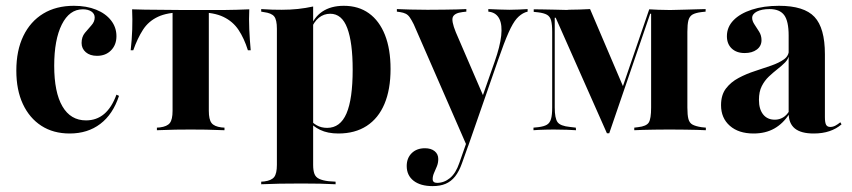

<svg xmlns="http://www.w3.org/2000/svg" viewBox="-20 -449 2937 662"><path d="M220.2 11.3Q163.7 11.3 122.6 -15.3Q81.5 -41.9 58.9 -90.3Q36.3 -138.7 36.3 -205.6Q36.3 -275 60.5 -325Q84.7 -375 129 -402Q173.4 -429 234.7 -429Q278.2 -429 311.3 -415.7Q344.4 -402.4 362.9 -378.6Q381.5 -354.8 381.5 -324.2Q381.5 -294.4 362.9 -275.4Q344.4 -256.5 314.5 -256.5Q290.3 -256.5 275.8 -269Q261.3 -281.5 261.3 -300.8Q261.3 -321.8 272.6 -335.5Q283.9 -349.2 295.2 -361.7Q306.5 -374.2 306.5 -388.7Q306.5 -401.6 295.2 -409.3Q283.9 -416.9 265.3 -416.9Q219.4 -416.9 193.1 -364.5Q166.9 -312.1 166.9 -222.6Q166.9 -130.6 195.2 -82.3Q223.4 -33.9 276.6 -33.9Q312.9 -33.9 339.1 -56Q365.3 -78.2 381.5 -122.6L390.3 -118.5Q369.4 -54.8 325.8 -21.8Q282.3 11.3 220.2 11.3Z M637.1 -2.4Q611.3 -2.4 585.1 -2Q558.9 -1.6 521 0V-8.9L531.5 -9.7Q556.5 -12.9 565.7 -25Q575 -37.1 575 -66.9V-208.9H700V-66.9Q700 -37.1 709.3 -25Q718.5 -12.9 743.5 -9.7L754 -8.9V0Q716.1 -1.6 689.9 -2Q663.7 -2.4 637.1 -2.4ZM610.5 -406.5Q557.3 -406.5 524.6 -391.1Q491.9 -375.8 473 -346.4Q454 -316.9 439.5 -275.8H430.6Q434.7 -312.1 435.9 -347.6Q437.1 -383.1 435.5 -416.9Q457.3 -416.1 479.8 -415.7Q502.4 -415.3 524.2 -415.3L610.5 -414.5H664.5H750.8Q772.6 -414.5 795.2 -415.3Q817.7 -416.1 839.5 -416.9Q837.9 -383.1 839.5 -347.6Q841.1 -312.1 844.4 -275.8H834.7Q821.8 -316.9 802.4 -346Q783.1 -375 750.4 -390.7Q717.7 -406.5 664.5 -406.5ZM575 -208.9V-409.7H700V-208.9Z M996.8 183.9Q971 183.9 944.4 184.3Q917.7 184.7 880.6 186.3V177.4L891.1 176.6Q916.1 173.4 925.4 161.3Q934.7 149.2 934.7 119.4V-208.9H1059.7V119.4Q1059.7 138.7 1064.1 150.4Q1068.5 162.1 1080.6 167.7Q1092.7 173.4 1112.9 175.8L1137.1 177.4V186.3Q1107.3 184.7 1083.5 184.3Q1059.7 183.9 1039.1 183.9Q1018.5 183.9 996.8 183.9ZM1165.3 -429Q1216.1 -429 1252 -403.2Q1287.9 -377.4 1307.3 -328.6Q1326.6 -279.8 1326.6 -211.3Q1326.6 -140.3 1305.6 -90.7Q1284.7 -41.1 1244.4 -14.9Q1204 11.3 1146.8 11.3Q1109.7 11.3 1083.9 -1.2Q1058.1 -13.7 1046.8 -30.6L1048.4 -37.9Q1056.5 -25.8 1072.2 -16.9Q1087.9 -8.1 1108.1 -8.1Q1153.2 -8.1 1174.6 -57.7Q1196 -107.3 1196 -208.9Q1196 -302.4 1177.4 -352Q1158.9 -401.6 1118.5 -401.6Q1096.8 -401.6 1079.4 -387.9Q1062.1 -374.2 1050 -343.5L1048.4 -350Q1061.3 -388.7 1091.1 -408.9Q1121 -429 1165.3 -429ZM934.7 -208.9V-350Q934.7 -380.6 925.4 -392.3Q916.1 -404 889.5 -407.3L880.6 -408.9V-417.7Q902.4 -416.1 919 -415.7Q935.5 -415.3 951.6 -415.3Q980.6 -415.3 1007.3 -418.1Q1033.9 -421 1059.7 -426.6V-417.7V-208.9Z M1589.5 54 1406.5 -365.3Q1399.2 -379.8 1393.1 -388.7Q1387.1 -397.6 1379 -401.6Q1371 -405.6 1359.7 -407.3L1348.4 -408.9V-417.7Q1366.9 -416.9 1394 -416.1Q1421 -415.3 1451.6 -415.3H1449.2H1458.1Q1487.1 -415.3 1511.7 -415.7Q1536.3 -416.1 1556 -416.5Q1575.8 -416.9 1587.9 -417.7V-408.9L1574.2 -407.3Q1547.6 -404 1541.5 -390.7Q1535.5 -377.4 1551.6 -337.9L1647.6 -115.3L1640.3 -107.3L1685.5 -236.3Q1704 -288.7 1708.1 -325.8Q1712.1 -362.9 1702 -383.5Q1691.9 -404 1669.4 -408.1L1663.7 -408.9V-417.7Q1686.3 -416.9 1703.2 -416.1Q1720.2 -415.3 1737.1 -415.3Q1754.8 -415.3 1769 -416.1Q1783.1 -416.9 1799.2 -417.7V-408.9L1791.1 -406.5Q1775 -400 1761.7 -385.1Q1748.4 -370.2 1733.5 -336.7Q1718.5 -303.2 1697.6 -242.7L1594.4 54ZM1471.8 192.7Q1429.8 192.7 1406 174.2Q1382.3 155.6 1382.3 123.4Q1382.3 96 1399.6 79Q1416.9 62.1 1445.2 62.1Q1466.1 62.1 1478.6 72.2Q1491.1 82.3 1491.1 99.2Q1491.1 112.9 1486.3 124.6Q1481.5 136.3 1476.6 147.2Q1471.8 158.1 1471.8 168.5Q1471.8 181.5 1487.1 181.5Q1511.3 181.5 1531.5 164.9Q1551.6 148.4 1563.7 112.9L1591.9 32.3L1600.8 35.5L1572.6 114.5Q1562.9 141.9 1549.2 159.3Q1535.5 176.6 1516.5 184.7Q1497.6 192.7 1471.8 192.7Z M1892.7 -78.2Q1892.7 -41.1 1902.4 -27.8Q1912.1 -14.5 1945.2 -11.3L1965.3 -8.9L1966.1 0Q1954.8 -0.8 1934.3 -1.6Q1913.7 -2.4 1888.7 -2.4Q1874.2 -2.4 1861.3 -2Q1848.4 -1.6 1837.9 -1.2Q1827.4 -0.8 1819.4 0V-8.9L1835.5 -10.5Q1855.6 -12.9 1865.7 -19Q1875.8 -25 1879.8 -38.7Q1883.9 -52.4 1883.9 -78.2V-338.7Q1883.9 -364.5 1880.2 -378.2Q1876.6 -391.9 1866.1 -398Q1855.6 -404 1835.5 -406.5L1820.2 -408.1V-416.9Q1833.1 -416.9 1851.2 -416.5Q1869.4 -416.1 1892.7 -415.7Q1916.1 -415.3 1941.9 -414.5L1934.7 -415.3Q1957.3 -415.3 1977.4 -416.1Q1997.6 -416.9 2014.5 -417.7L2131.5 -143.5L2116.9 -120.2L2218.5 -416.9Q2231.5 -416.1 2250 -415.3Q2268.5 -414.5 2288.7 -414.5H2291.9Q2318.5 -415.3 2341.1 -415.7Q2363.7 -416.1 2382.3 -416.9Q2400.8 -417.7 2412.9 -417.7V-408.9L2398.4 -407.3Q2378.2 -404.8 2367.7 -398.8Q2357.3 -392.7 2353.6 -379Q2350 -365.3 2350 -339.5V-78.2Q2350 -52.4 2353.6 -38.7Q2357.3 -25 2367.7 -19.4Q2378.2 -13.7 2398.4 -10.5L2413.7 -8.9V0Q2401.6 -0.8 2383.1 -1.2Q2364.5 -1.6 2341.5 -2Q2318.5 -2.4 2291.9 -2.4H2287.9H2283.9Q2258.9 -2.4 2236.7 -2Q2214.5 -1.6 2196.8 -1.2Q2179 -0.8 2166.9 0V-8.9L2179.8 -10.5Q2208.9 -13.7 2216.9 -26.6Q2225 -39.5 2225 -78.2V-401.6H2221.8L2080.6 10.5H2072.6L1896 -387.9H1892.7Z M2699.2 -208.9V-326.6Q2699.2 -375.8 2683.9 -396.8Q2668.5 -417.7 2633.1 -417.7Q2606.5 -417.7 2589.9 -409.3Q2573.4 -400.8 2573.4 -387.1Q2573.4 -376.6 2581.5 -364.5Q2589.5 -352.4 2597.6 -339.5Q2605.6 -326.6 2605.6 -310.5Q2605.6 -290.3 2589.5 -278.2Q2573.4 -266.1 2547.6 -266.1Q2519.4 -266.1 2502.8 -281.9Q2486.3 -297.6 2486.3 -324.2Q2486.3 -355.6 2508.9 -379Q2531.5 -402.4 2572.2 -415.7Q2612.9 -429 2666.1 -429Q2752.4 -429 2788.3 -390.7Q2824.2 -352.4 2824.2 -262.1V-208.9ZM2578.2 11.3Q2526.6 11.3 2496.4 -15.3Q2466.1 -41.9 2466.1 -86.3Q2466.1 -121.8 2483.1 -144Q2500 -166.1 2526.6 -180.2Q2553.2 -194.4 2583.1 -204Q2612.9 -213.7 2639.5 -223Q2666.1 -232.3 2683.1 -244.4Q2700 -256.5 2700 -276.6L2700.8 -260.5Q2698.4 -245.2 2686.7 -233.5Q2675 -221.8 2660.5 -210.5Q2646 -199.2 2631 -185.1Q2616.1 -171 2606.5 -152Q2596.8 -133.1 2596.8 -104.8Q2596.8 -72.6 2611.3 -54.4Q2625.8 -36.3 2651.6 -36.3Q2666.9 -36.3 2679.8 -44Q2692.7 -51.6 2701.6 -66.9V-56.5Q2680.6 -23.4 2650 -6Q2619.4 11.3 2578.2 11.3ZM2824.2 -45.2Q2824.2 -26.6 2828.2 -19Q2832.3 -11.3 2842.7 -11.3Q2851.6 -11.3 2860.1 -15.7Q2868.5 -20.2 2877.4 -27.4L2881.5 -20.2Q2863.7 -4.8 2839.9 3.2Q2816.1 11.3 2785.5 11.3Q2741.9 11.3 2720.6 -6Q2699.2 -23.4 2699.2 -58.9V-208.9H2824.2Z"/></svg>

Font: Playfair 144pt SemiCondensed ExtraBold
Style: Regular
Weight: 800
Width: 4
Designer: Claus Eggers Sørensen
Foundry: Claus Eggers Sørensen
Version: Version 2.203